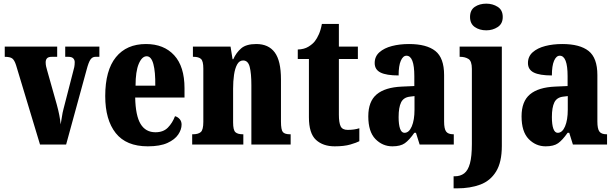

<svg xmlns="http://www.w3.org/2000/svg" viewBox="-20 -791 3364 1051"><path d="M68 -434Q59 -462 47 -471Q35 -480 6 -480V-536H293V-480H264Q245 -480 237.5 -472Q230 -464 230 -450Q230 -438 232.5 -427Q235 -416 238 -406L291 -218Q308 -156 312 -110Q316 -130 319 -152Q322 -174 328 -196L379 -394Q384 -411 386.5 -423.5Q389 -436 389 -451Q389 -463 381 -471.5Q373 -480 354 -480H337V-536H524V-480H502Q486 -480 475.5 -465.5Q465 -451 454 -409L342 0H199Z M789 10Q671 10 613.5 -62.5Q556 -135 556 -265Q556 -406 614.5 -478Q673 -550 779 -550Q877 -550 933.5 -488.5Q990 -427 990 -308V-257H720Q722 -158 749.5 -112.5Q777 -67 831 -67Q874 -67 899 -92.5Q924 -118 938 -155Q953 -151 963.5 -139Q974 -127 974 -109Q974 -82 955.5 -54.5Q937 -27 896.5 -8.5Q856 10 789 10ZM830 -322Q831 -398 819.5 -440.5Q808 -483 783 -483Q757 -483 739.5 -441.5Q722 -400 722 -322Z M1032 0V-56H1036Q1065 -56 1079 -68Q1093 -80 1093 -124V-416Q1093 -457 1080 -468.5Q1067 -480 1040 -480H1036V-536H1242L1253 -467H1257Q1273 -503 1300.5 -526.5Q1328 -550 1383 -550Q1450 -550 1484 -504Q1518 -458 1518 -357V-126Q1518 -80 1528.5 -68Q1539 -56 1567 -56H1571V0H1356V-325Q1356 -389 1347 -424.5Q1338 -460 1311 -460Q1290 -460 1278 -438Q1266 -416 1261 -381Q1256 -346 1256 -306V-121Q1256 -79 1268.5 -67.5Q1281 -56 1309 -56H1312V0Z M1812 10Q1748 10 1709.5 -25.5Q1671 -61 1671 -149V-468H1610V-520Q1645 -521 1668.5 -535.5Q1692 -550 1704 -566Q1715 -580 1725.5 -603.5Q1736 -627 1742 -660H1835V-536H1939V-468H1835V-163Q1835 -120 1844.5 -100Q1854 -80 1883 -80Q1920 -80 1947 -89V-18Q1932 -10 1898 0Q1864 10 1812 10Z M2128 10Q2074 10 2035 -30Q1996 -70 1996 -154Q1996 -236 2042 -274.5Q2088 -313 2180 -317L2248 -320V-374Q2248 -486 2205 -486Q2186 -486 2174 -458.5Q2162 -431 2162 -378Q2095 -378 2063 -394Q2031 -410 2031 -446Q2031 -482 2057 -505Q2083 -528 2125.5 -539Q2168 -550 2219 -550Q2315 -550 2363 -512Q2411 -474 2411 -380V-126Q2411 -86 2422 -71Q2433 -56 2461 -56H2464V0H2277L2257 -64H2248Q2220 -24 2196 -7Q2172 10 2128 10ZM2194 -64Q2219 -64 2234 -99Q2249 -134 2249 -191V-265L2224 -262Q2189 -258 2175.5 -230.5Q2162 -203 2162 -150Q2162 -109 2170 -86.5Q2178 -64 2194 -64Z M2642 -625Q2605 -625 2579 -643Q2553 -661 2553 -698Q2553 -736 2579 -753.5Q2605 -771 2642 -771Q2677 -771 2704.5 -753.5Q2732 -736 2732 -698Q2732 -661 2704.5 -643Q2677 -625 2642 -625ZM2463 240V174H2469Q2500 174 2521 158Q2542 142 2552.5 103.5Q2563 65 2563 -3V-414Q2563 -457 2544 -468.5Q2525 -480 2499 -480H2496V-536H2727V8Q2727 97 2695.5 148Q2664 199 2609 219.5Q2554 240 2482 240Z M2967 10Q2913 10 2874 -30Q2835 -70 2835 -154Q2835 -236 2881 -274.5Q2927 -313 3019 -317L3087 -320V-374Q3087 -486 3044 -486Q3025 -486 3013 -458.5Q3001 -431 3001 -378Q2934 -378 2902 -394Q2870 -410 2870 -446Q2870 -482 2896 -505Q2922 -528 2964.5 -539Q3007 -550 3058 -550Q3154 -550 3202 -512Q3250 -474 3250 -380V-126Q3250 -86 3261 -71Q3272 -56 3300 -56H3303V0H3116L3096 -64H3087Q3059 -24 3035 -7Q3011 10 2967 10ZM3033 -64Q3058 -64 3073 -99Q3088 -134 3088 -191V-265L3063 -262Q3028 -258 3014.5 -230.5Q3001 -203 3001 -150Q3001 -109 3009 -86.5Q3017 -64 3033 -64Z"/></svg>

Font: Noto Serif Tamil ExtraCondensed Black
Style: Regular
Weight: 900
Width: 2
Designer: Indian Type Foundry, Tom Grace, and the Monotype Design Team
Foundry: Monotype Imaging Inc.
Version: Version 2.004; ttfautohint (v1.8.4.7-5d5b)